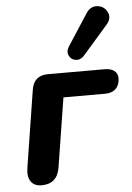

<svg xmlns="http://www.w3.org/2000/svg" viewBox="-55 -819 598 869"><g transform="rotate(-5 244.0 -385.0)"><path d="M41 -74.4 96.5 -426.1Q106.5 -490 170.7 -490H427.8Q456.3 -490 471.9 -478Q487.6 -466 487.6 -444.7Q487.6 -414.4 470.1 -396.9Q452.7 -379.3 421 -379.3H231.6L181.5 -63.8Q169.3 8.4 99 8.4Q65.5 8.4 50.3 -13.7Q35.1 -35.7 41 -74.4ZM277 -607.6 368.7 -748.8Q389.3 -780.9 420.8 -777.2Q452.3 -773.5 465.5 -745.7Q478.7 -717.9 455.1 -690.7L341.2 -560.2Q324.1 -540.6 302.4 -543.5Q280.6 -546.4 271.6 -565.8Q262.6 -585.1 277 -607.6Z"/></g></svg>

Font: SN Pro Thin
Style: Italic
Weight: 200
Italic angle: -9°
Designer: Tobias Whetton
Foundry: Supernotes
Version: Version 1.003;Glyphs 3.3 (3324)